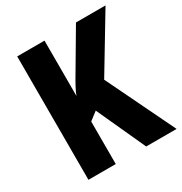

<svg xmlns="http://www.w3.org/2000/svg" viewBox="-167 -838 913 962"><g transform="rotate(-30 289.5 -357.0)"><path d="M578 0 387 -395 579 -714H408L276 -490C255 -455 237 -423 226 -394V-714H68V0H226V-246L273 -282L402 0Z"/></g></svg>

Font: Noto Sans Myanmar UI Condensed ExtraBold
Style: Regular
Weight: 800
Width: 3
Designer: Monotype Design Team
Foundry: Monotype Imaging Inc.
Version: Version 2.103